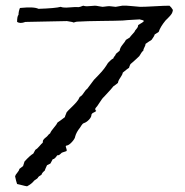

<svg xmlns="http://www.w3.org/2000/svg" viewBox="-20 -483 650 674"><path d="M537 -371 523 -362Q522 -357 517.5 -351Q513 -345 512 -343Q508 -341 501 -336Q494 -331 491 -329Q491 -324 487 -317Q483 -310 483 -305Q478 -302 469 -286Q466 -283 459.5 -277Q453 -271 448 -266.5Q443 -262 438 -258Q434 -250 433 -245Q429 -243 411 -228Q410 -221 402.5 -210.5Q395 -200 394 -192Q392 -190 386.5 -186Q381 -182 378 -180Q375 -175 345 -143Q339 -138 330 -123.5Q321 -109 315 -103Q313 -96 318 -94Q316 -91 309 -88Q302 -85 301 -80Q301 -72 292.5 -63Q284 -54 275 -51Q272 -50 270 -48Q268 -46 265 -41.5Q262 -37 261 -35Q248 -19 244 -4Q243 4 232.5 15.5Q222 27 214 28Q209 28 212 35.5Q215 43 214 47Q200 52 197 53Q196 54 191 58.5Q186 63 181 62Q172 76 165 76L157 91L145 97Q138 112 137 116Q127 124 126 130Q114 137 113 141Q111 144 106.5 146.5Q102 149 100 151Q92 162 75 171Q68 170 57 167Q46 164 40 163Q39 161 36.5 151.5Q34 142 33 136Q34 131 40.5 123.5Q47 116 48 110Q50 108 54.5 105Q59 102 61 100L66 84Q85 63 97 56L104 43Q110 40 118 30.5Q126 21 130 18Q130 10 133 7Q135 4 139.5 0.5Q144 -3 145 -4Q151 -12 156 -15Q159 -23 169 -34.5Q179 -46 182 -53Q184 -54 193.5 -61Q203 -68 208 -72Q208 -75 210.5 -80Q213 -85 214 -89Q219 -95 229.5 -105Q240 -115 248 -124Q256 -133 260 -143Q267 -146 274 -157Q281 -168 286 -171Q308 -201 310 -203Q313 -206 326 -219.5Q339 -233 346 -242.5Q353 -252 359 -262Q361 -264 367 -270Q373 -276 378 -278Q378 -281 382 -285.5Q386 -290 387 -294L400 -305Q401 -315 410.5 -326.5Q420 -338 422 -343L435 -351Q435 -352 452 -371Q453 -375 459 -381.5Q465 -388 465 -395Q483 -405 485 -409Q484 -412 478 -413Q472 -414 471 -415Q416 -412 411 -411Q389 -410 336.5 -409.5Q284 -409 252 -407Q249 -407 247 -406.5Q245 -406 242.5 -405Q240 -404 238 -404Q235 -406 226.5 -407Q218 -408 215 -409Q190 -408 141.5 -407.5Q93 -407 69 -406Q51 -399 40 -406Q40 -426 45 -431Q45 -443 50 -455Q100 -460 115 -452Q175 -454 193 -459Q202 -455 224 -457Q246 -459 256 -458Q260 -458 272 -463Q278 -461 285 -461Q292 -461 300.5 -462Q309 -463 313 -463Q318 -463 327.5 -461Q337 -459 340 -459Q343 -459 349 -460Q355 -461 357 -461Q363 -462 372.5 -460.5Q382 -459 386 -459L409 -463Q421 -464 444 -461.5Q467 -459 472 -459Q489 -459 523 -461Q557 -463 575 -463Q582 -457 587 -448Q586 -440 582.5 -434.5Q579 -429 570.5 -420.5Q562 -412 561 -411Q543 -389 537 -371Z"/></svg>

Font: FuturaRenner Light
Style: Regular
Weight: 300
Designer: BSozoo
Foundry: BSozoo
Version: Version 1.001;PS 001.001;hotconv 1.0.70;makeotf.lib2.5.58329